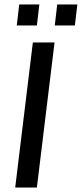

<svg xmlns="http://www.w3.org/2000/svg" viewBox="-20 -839 366 859"><path d="M145 0 224 -649H127L48 0ZM145 -725 156 -819H66L55 -725ZM315 -725 326 -819H236L225 -725Z"/></svg>

Font: Gamestation Display
Style: Italic
Weight: 400
Designer: Jonas Hecksher
Foundry: Jonas Hecksher, Playtypeª, e-types AS
Version: Version 1.003